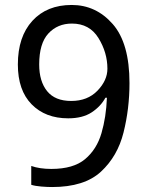

<svg xmlns="http://www.w3.org/2000/svg" viewBox="-20 -744 591 774"><path d="M267 -337Q202 -337 170 -376.5Q138 -416 138 -484Q138 -569 175 -609Q212 -649 270 -649Q341 -649 377 -590.5Q413 -532 413 -467Q413 -420 373 -378.5Q333 -337 267 -337ZM190 10Q320 10 387 -52Q454 -114 478 -210Q502 -306 502 -409Q502 -570 434.5 -647Q367 -724 269 -724Q169 -724 110.5 -660Q52 -596 52 -484Q52 -380 107.5 -323.5Q163 -267 255 -267Q313 -267 349.5 -291Q386 -315 405 -350H411Q408 -272 389 -207Q370 -142 323 -102.5Q276 -63 187 -63Q140 -63 106 -75V1Q122 6 146.5 8Q171 10 190 10Z"/></svg>

Font: Noto Sans Devanagari
Style: Regular
Weight: 400
Designer: Jelle Bosma - Monotype Design Team
Foundry: Monotype Imaging Inc.
Version: Version 1.901